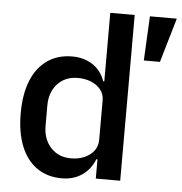

<svg xmlns="http://www.w3.org/2000/svg" viewBox="-53 -791 808 854"><g transform="rotate(5 351.0 -364.0)"><path d="M405 0V-86H400Q382 -40 344 -14Q306 12 254 12Q189 12 142.5 -20.5Q96 -53 71.5 -114Q47 -175 47 -260Q47 -346 71.5 -406.5Q96 -467 142.5 -499.5Q189 -532 254 -532Q306 -532 345 -506.5Q384 -481 400 -434H405V-740H514V0ZM287 -80Q320 -80 346.5 -91.5Q373 -103 389 -123.5Q405 -144 405 -174V-350Q405 -377 389 -397Q373 -417 346.5 -428Q320 -439 287 -439Q231 -439 196.5 -402Q162 -365 162 -305V-215Q162 -155 196.5 -117.5Q231 -80 287 -80ZM702 -740 644 -542H572L582 -740Z"/></g></svg>

Font: IBM Plex Sans Medium
Style: Regular
Weight: 500
Designer: Mike Abbink, Paul van der Laan, Pieter van Rosmalen
Foundry: Bold Monday
Version: Version 3.201